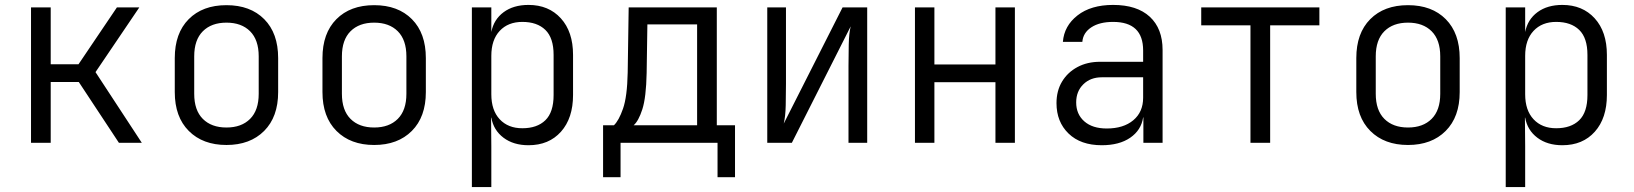

<svg xmlns="http://www.w3.org/2000/svg" viewBox="-20 -580 6640 780"><path d="M106 0V-550H186V-319H299L455 -550H546L368 -287L556 0H463L300 -247H186V0Z M900 9Q804 9 747 -48Q690 -105 690 -206V-344Q690 -445 746.5 -502Q803 -559 900 -559Q997 -559 1053.5 -502Q1110 -445 1110 -344V-206Q1110 -105 1053 -48Q996 9 900 9ZM900 -62Q961 -62 996 -97Q1031 -132 1031 -199V-351Q1031 -418 996 -453Q961 -488 900 -488Q839 -488 804 -453Q769 -418 769 -351V-199Q769 -132 804 -97Q839 -62 900 -62Z M1500 9Q1404 9 1347 -48Q1290 -105 1290 -206V-344Q1290 -445 1346.5 -502Q1403 -559 1500 -559Q1597 -559 1653.5 -502Q1710 -445 1710 -344V-206Q1710 -105 1653 -48Q1596 9 1500 9ZM1500 -62Q1561 -62 1596 -97Q1631 -132 1631 -199V-351Q1631 -418 1596 -453Q1561 -488 1500 -488Q1439 -488 1404 -453Q1369 -418 1369 -351V-199Q1369 -132 1404 -97Q1439 -62 1500 -62Z M1897 180V-550H1976V-450Q1986 -501 2026 -530.5Q2066 -560 2127 -560Q2209 -560 2258.5 -505.5Q2308 -451 2308 -357V-194Q2308 -100 2259 -45Q2210 10 2127 10Q2066 10 2025.5 -20.5Q1985 -51 1976 -102H1975L1976 15V180ZM2102 -59Q2162 -59 2195.5 -91.5Q2229 -124 2229 -194V-357Q2229 -426 2195.5 -458.5Q2162 -491 2102 -491Q2044 -491 2010 -454.5Q1976 -418 1976 -353V-197Q1976 -132 2010 -95.5Q2044 -59 2102 -59Z M2430 140V-71H2474Q2494 -90 2511 -138.5Q2528 -187 2530 -285L2534 -550H2892V-71H2966V140H2895V0H2501V140ZM2554 -71H2812V-481H2610L2607 -283Q2605 -184 2589.5 -136Q2574 -88 2554 -71Z M3097 0V-550H3173V-240Q3173 -198 3172 -152.5Q3171 -107 3164 -78L3403 -550H3503V0H3427V-311Q3427 -353 3428 -399Q3429 -445 3436 -473L3197 0Z M3697 0V-550H3776V-318H4024V-550H4103V0H4024V-246H3776V0Z M4456 10Q4370 10 4321 -37.5Q4272 -85 4272 -161Q4272 -211 4294.5 -248.5Q4317 -286 4357 -307.5Q4397 -329 4449 -329H4624V-375Q4624 -491 4502 -491Q4447 -491 4413.5 -469Q4380 -447 4377 -410H4298Q4303 -475 4357.5 -517.5Q4412 -560 4502 -560Q4599 -560 4651 -512Q4703 -464 4703 -377V0H4625V-103H4624Q4616 -51 4571.5 -20.5Q4527 10 4456 10ZM4476 -58Q4544 -58 4584 -91.5Q4624 -125 4624 -183V-266H4456Q4410 -266 4381 -237.5Q4352 -209 4352 -164Q4352 -116 4385 -87Q4418 -58 4476 -58Z M5060 0V-477H4860V-550H5340V-477H5140V0Z M5700 9Q5604 9 5547 -48Q5490 -105 5490 -206V-344Q5490 -445 5546.5 -502Q5603 -559 5700 -559Q5797 -559 5853.5 -502Q5910 -445 5910 -344V-206Q5910 -105 5853 -48Q5796 9 5700 9ZM5700 -62Q5761 -62 5796 -97Q5831 -132 5831 -199V-351Q5831 -418 5796 -453Q5761 -488 5700 -488Q5639 -488 5604 -453Q5569 -418 5569 -351V-199Q5569 -132 5604 -97Q5639 -62 5700 -62Z M6097 180V-550H6176V-450Q6186 -501 6226 -530.5Q6266 -560 6327 -560Q6409 -560 6458.5 -505.5Q6508 -451 6508 -357V-194Q6508 -100 6459 -45Q6410 10 6327 10Q6266 10 6225.5 -20.5Q6185 -51 6176 -102H6175L6176 15V180ZM6302 -59Q6362 -59 6395.5 -91.5Q6429 -124 6429 -194V-357Q6429 -426 6395.5 -458.5Q6362 -491 6302 -491Q6244 -491 6210 -454.5Q6176 -418 6176 -353V-197Q6176 -132 6210 -95.5Q6244 -59 6302 -59Z"/></svg>

Font: JetBrains Mono NL Light
Style: Regular
Weight: 300
Monospace: yes
Designer: Philipp Nurullin, Konstantin Bulenkov
Foundry: JetBrains
Version: Version 2.305; ttfautohint (v1.8.4.7-5d5b)